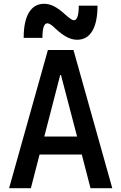

<svg xmlns="http://www.w3.org/2000/svg" viewBox="-20 -994 640 1014"><path d="M28 0 233 -730H368L573 0H458L412 -178H189L143 0ZM214 -273H387L302 -598H298ZM387 -784Q362 -784 335.5 -797Q309 -810 274 -842Q258 -858 247.5 -864.5Q237 -871 230 -871Q204 -871 204 -794H105Q105 -882 133 -928Q161 -974 213 -974Q239 -974 265 -961Q291 -948 326 -916Q358 -887 370 -887Q396 -887 396 -964H495Q495 -877 467.5 -830.5Q440 -784 387 -784Z"/></svg>

Font: M PLUS Code Latin 60 Medium
Style: Regular
Weight: 500
Width: 7
Monospace: yes
Designer: Coji Morishita
Foundry: UNDERFOREST DESIGN
Version: Version 1.005; ttfautohint (v1.8.3)